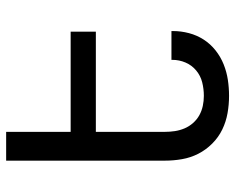

<svg xmlns="http://www.w3.org/2000/svg" viewBox="-92 -684 783 640"><g transform="rotate(-90 300.0 -363.5)"><path d="M301 8Q272 8 243.5 3Q215 -2 189 -14.5Q163 -27 142 -48Q121 -69 108 -94.5Q95 -120 90 -148.5Q85 -177 85 -206V-735H181V-520H515V-436H181V-206Q181 -189 183.5 -172.5Q186 -156 192.5 -140.5Q199 -125 210.5 -112Q222 -99 236.5 -91Q251 -83 267.5 -79.5Q284 -76 301 -76Q324 -76 346 -81.5Q368 -87 385.5 -101.5Q403 -116 412 -137Q421 -158 421 -181V-184H517V-179Q517 -152 510 -125.5Q503 -99 488.5 -76.5Q474 -54 452.5 -37Q431 -20 406 -10Q381 0 354.5 4Q328 8 301 8Z"/></g></svg>

Font: Iosevka Medium Extended
Style: Regular
Weight: 500
Width: 7
Monospace: yes
Designer: Belleve Invis
Foundry: Belleve Invis
Version: Version 32.5.0; ttfautohint (v1.8.4)